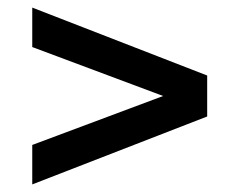

<svg xmlns="http://www.w3.org/2000/svg" viewBox="-20 -603 630 506"><path d="M526 -404V-296L65 -117V-221L410 -350L65 -479V-583Z"/></svg>

Font: APTA Sans SemiBold
Style: Bold
Weight: 600
Version: Version 7.200